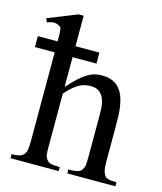

<svg xmlns="http://www.w3.org/2000/svg" viewBox="-115 -774 721 852"><g transform="rotate(15 246.0 -347.5)"><path d="M274.4 0V-18.6Q287.6 -17.6 299.3 -19Q309.1 -20 319.1 -22.9Q329.1 -25.9 334 -32.7Q338.4 -38.6 340.8 -43.7Q343.3 -48.8 344.5 -55.9Q345.7 -63 345.9 -73.7Q346.2 -84.5 346.2 -101.1V-258.8Q346.2 -280.8 345.9 -305.7Q345.7 -330.6 339.6 -351.8Q333.5 -373 318.6 -387.2Q303.7 -401.4 274.4 -401.4Q263.2 -401.4 251.2 -399.2Q239.3 -397 225.8 -390.1Q212.4 -383.3 197 -370.6Q181.6 -357.9 163.6 -336.9V-101.1Q163.6 -84 163.8 -73.5Q164.1 -63 165.3 -55.7Q166.5 -48.3 168.9 -43.5Q171.4 -38.6 176.3 -32.7Q183.1 -23.9 196.5 -21.2Q210 -18.6 234.9 -18.6V0H13.7V-18.6Q33.2 -18.6 46.9 -21.7Q60.5 -24.9 68.8 -34.7Q71.8 -37.6 74.2 -42.2Q76.7 -46.9 78.4 -54.4Q80.1 -62 80.8 -73.5Q81.5 -85 81.5 -101.1V-504.4H-9.3V-554.7H81.5Q81.5 -575.2 81.1 -587.6Q80.6 -600.1 79.8 -606.9Q79.1 -613.8 77.9 -616.7Q76.7 -619.6 75.2 -620.6Q73.7 -621.6 71.8 -621.8Q69.8 -622.1 67.4 -624.5Q63 -628.9 49.6 -630.9Q36.1 -632.8 13.7 -623.5L5.9 -641.1L140.6 -694.8H163.6V-554.7H273.4V-504.4H163.6V-367.7Q189 -396 208.7 -413.8Q228.5 -431.6 245.6 -441.9Q262.7 -452.1 278.6 -456.1Q294.4 -460 312 -460Q340.3 -460 359.9 -451.2Q379.4 -442.4 392.3 -427.2Q405.3 -412.1 412.6 -392.1Q419.9 -372.1 423.3 -349.9Q426.8 -327.6 427.5 -304.2Q428.2 -280.8 428.2 -258.8V-101.1Q428.2 -72.8 430.9 -58.1Q433.6 -43.5 440.9 -32.7Q444.8 -25.9 457 -22.2Q469.2 -18.6 495.6 -18.6V0Z"/></g></svg>

Font: Doulos SIL Phon
Style: Regular
Weight: 400
Designer: Walt Agee, Victor Gaultney, Peter Martin, Debbi Hosken, Becca Hirsbrunner
Foundry: SIL International
Version: Version 5.000